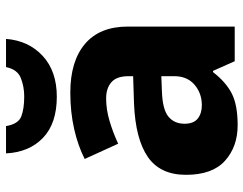

<svg xmlns="http://www.w3.org/2000/svg" viewBox="-108 -712 829 654"><g transform="rotate(-90 307.0 -384.5)"><path d="M319 -560Q426 -560 485 -510Q544 -460 544 -364V0H426L393 -74H389Q354 -29 315 -9.5Q276 10 208 10Q135 10 87 -33Q39 -76 39 -166Q39 -254 100 -296Q161 -338 281 -343L375 -346V-362Q375 -402 354.5 -420Q334 -438 299 -438Q262 -438 223 -426.5Q184 -415 145 -397L93 -511Q138 -534 195.5 -547Q253 -560 319 -560ZM324 -248Q262 -246 237.5 -226Q213 -206 213 -171Q213 -140 230.5 -126Q248 -112 276 -112Q317 -112 346 -137Q375 -162 375 -206V-250ZM502 -779Q496 -702 444 -654Q392 -606 305 -606Q214 -606 165 -653Q116 -700 112 -779H205Q212 -737 238 -727Q264 -717 306 -717Q339 -717 368.5 -728.5Q398 -740 406 -779Z"/></g></svg>

Font: Noto Kufi Arabic ExtraBold
Style: Regular
Weight: 800
Designer: Monotype Design Team, David Williams, Khaled Hosny
Foundry: Google LLC
Version: Version 2.109; ttfautohint (v1.8.4.7-5d5b)